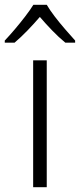

<svg xmlns="http://www.w3.org/2000/svg" viewBox="-51 -785 335 805"><path d="M145 0H88V-532H145ZM145 -765Q157 -744 178 -716.5Q199 -689 222.5 -662Q246 -635 264 -615V-606H223Q196 -628 168 -657Q140 -686 116 -714Q92 -686 64.5 -657.5Q37 -629 10 -606H-31V-615Q-12 -635 11 -662Q34 -689 55 -716.5Q76 -744 89 -765Z"/></svg>

Font: Noto Sans Devanagari Light
Style: Regular
Weight: 300
Version: Version 2.003